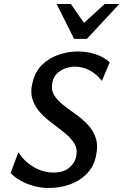

<svg xmlns="http://www.w3.org/2000/svg" viewBox="-20 -927 616 959"><path d="M222 12Q184 12 147 1.5Q110 -9 80.5 -26Q51 -43 33 -63L72 -167Q89 -138 116.5 -115Q144 -92 177.5 -78.5Q211 -65 247 -65Q297 -65 326 -89.5Q355 -114 361 -148Q368 -183 351.5 -210Q335 -237 305.5 -261Q276 -285 243 -309.5Q210 -334 183 -362.5Q156 -391 143 -429Q130 -467 143 -517Q157 -572 192 -605Q227 -638 274 -654Q321 -670 368 -670Q414 -670 456 -656.5Q498 -643 528 -616L489 -523Q461 -559 426 -576.5Q391 -594 355 -594Q329 -594 305 -585Q281 -576 264 -559Q247 -542 242 -517Q234 -481 249.5 -454Q265 -427 294 -404Q323 -381 356.5 -357.5Q390 -334 417.5 -305.5Q445 -277 458 -238.5Q471 -200 459 -146Q448 -94 413 -58.5Q378 -23 328.5 -5.5Q279 12 222 12ZM350 -733 379 -794 503 -907H576L414 -733ZM350 -733 263 -907H334L411 -796L414 -733Z"/></svg>

Font: Ysabeau Office SemiBold
Style: Italic
Weight: 600
Italic angle: -12°
Designer: Christian Thalmann (Catharsis Fonts)
Version: Version 2.001;gftools[0.9.30]; featfreeze: tnum,lnum,ss02